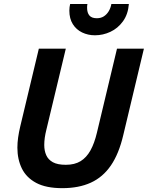

<svg xmlns="http://www.w3.org/2000/svg" viewBox="-20 -940 750 974"><path d="M296.2 14.5Q213.8 14.5 163.8 -12.1Q113.8 -38.8 91 -85.1Q68.2 -131.5 68.2 -191Q68.2 -216 72 -242.9Q75.8 -269.8 82.5 -297.8L177 -693H313.8L215 -281Q210 -261.2 207.2 -241.8Q204.5 -222.2 204.5 -204.5Q204.5 -175.5 214.5 -152.9Q224.5 -130.2 248.1 -117.1Q271.8 -104 314 -104Q358.8 -104 388.8 -122.4Q418.8 -140.8 438.8 -176.8Q458.8 -212.8 471.5 -266.2L573.5 -693H710L605.2 -254Q583 -159.5 542.4 -100.4Q501.8 -41.2 440.8 -13.4Q379.8 14.5 296.2 14.5ZM461.5 -761Q426.5 -761 396.8 -775.2Q367 -789.5 349.4 -817.5Q331.8 -845.5 331.8 -886Q331.8 -894.5 332.8 -903Q333.8 -911.5 335.8 -919.8H423.5Q422.5 -915 422.1 -910.1Q421.8 -905.2 421.8 -900.5Q421.8 -875.5 433.4 -861.5Q445 -847.5 471.2 -847.5Q491.8 -847.5 506.8 -857.1Q521.8 -866.8 531.6 -883.2Q541.5 -899.8 545 -919.8H633.8Q629.5 -867 603.6 -831.6Q577.8 -796.2 540.1 -778.6Q502.5 -761 461.5 -761Z"/></svg>

Font: Ubuntu Sans
Style: Italic
Weight: 400
Italic angle: -13.5°
Designer: Dalton Maag Ltd
Foundry: Dalton Maag Ltd
Version: Version 1.006